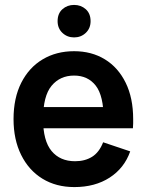

<svg xmlns="http://www.w3.org/2000/svg" viewBox="-20 -749 596 780"><path d="M282 11Q208 11 152.5 -23Q97 -57 66 -119.5Q35 -182 35 -265Q35 -351 66.5 -413Q98 -475 153.5 -508Q209 -541 281 -541Q352 -541 406 -508Q460 -475 490.5 -413Q521 -351 521 -265Q521 -256 521 -248Q521 -240 520 -228H117V-314H434L401 -265Q401 -360 369 -401Q337 -442 281 -442Q224 -442 189.5 -400.5Q155 -359 155 -265Q155 -177 189.5 -135.5Q224 -94 285 -94Q325 -94 354 -112Q383 -130 399 -171L509 -134Q485 -66 425.5 -27.5Q366 11 282 11ZM281 -597Q253 -597 233.5 -615.5Q214 -634 214 -663Q214 -694 233.5 -711.5Q253 -729 281 -729Q309 -729 328.5 -711.5Q348 -694 348 -663Q348 -634 328.5 -615.5Q309 -597 281 -597Z"/></svg>

Font: Radio Canada Big Medium
Style: Regular
Weight: 500
Designer: Étienne Aubert Bonn
Foundry: Coppers and Brasses
Version: Version 1.001